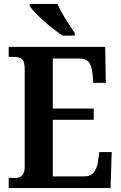

<svg xmlns="http://www.w3.org/2000/svg" viewBox="-20 -951 611 971"><path d="M24 0V-51H57Q79 -51 92 -64Q105 -77 105 -109V-600Q105 -642 90 -652.5Q75 -663 55 -663H24V-714H512L515 -532H452L448 -578Q445 -614 431 -634.5Q417 -655 382 -655H247V-402H454V-345H247V-59H406Q440 -59 456 -81Q472 -103 476 -136L482 -182H545L539 0ZM296 -771Q275 -785 250 -804.5Q225 -824 200.5 -846Q176 -868 157 -888Q138 -908 130 -921V-931H271Q280 -909 295.5 -882Q311 -855 328 -829Q345 -803 358 -784V-771Z"/></svg>

Font: Noto Serif Lao Condensed
Style: Bold
Weight: 700
Width: 3
Designer: Monotype Design Team
Foundry: Monotype Imaging Inc.
Version: Version 2.003; ttfautohint (v1.8.4.7-5d5b)